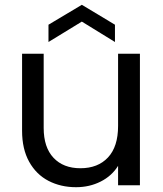

<svg xmlns="http://www.w3.org/2000/svg" viewBox="-20 -772 680 800"><path d="M563 -548V0H472V-81Q446 -39 399.5 -15.5Q353 8 297 8Q233 8 182 -18.5Q131 -45 101.5 -98Q72 -151 72 -227V-548H162V-239Q162 -158 203 -114.5Q244 -71 315 -71Q388 -71 430 -116Q472 -161 472 -247V-548ZM321 -682 182 -597V-669L321 -752L459 -669V-597Z"/></svg>

Font: DVN-Poppins
Style: Regular
Weight: 400
Designer: Ninad Kale (Devanagari), Jonny Pinhorn (Latin)
Foundry: Indian Type Foundry
Version: 4.004